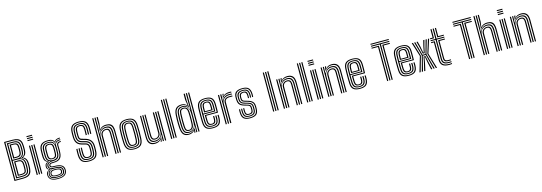

<svg xmlns="http://www.w3.org/2000/svg" viewBox="31 -2215 10752 3808"><g transform="rotate(-15 5407.0 -311.0)"><path d="M55.5 0V-800H229.5Q289 -800 330 -784.6Q371 -769.2 392.4 -731Q413.8 -692.8 414.2 -624.8Q414.8 -603.8 414.9 -587.2Q415 -570.8 414.6 -555.4Q414.2 -540 413 -522.2Q409.5 -479 392.6 -452.1Q375.8 -425.2 338.2 -409.5V-405.5Q376.5 -392.2 398 -357.6Q419.5 -323 420.8 -274.8Q421.2 -257.5 421.4 -244.1Q421.5 -230.8 421.5 -218.4Q421.5 -206 420.9 -192.5Q420.2 -179 419.2 -161.8Q414.2 -99.2 391.6 -64Q369 -28.8 329.5 -14.4Q290 0 233.5 0ZM78.2 -19.8H233.5Q308 -19.8 348.5 -50.2Q389 -80.8 396.2 -161.8Q398 -183.8 398.4 -201.6Q398.8 -219.5 398.6 -236.8Q398.5 -254 397.8 -273.8Q396.5 -327.2 373.8 -358.5Q351 -389.8 309.8 -404.5V-409.8Q350 -425.8 368.4 -452.4Q386.8 -479 390 -523.2Q391.5 -539.5 391.8 -555Q392 -570.5 391.9 -587.5Q391.8 -604.5 391.5 -624.5Q391 -685.2 372.2 -719.1Q353.5 -753 317.6 -766.6Q281.8 -780.2 229.5 -780.2H78.2ZM101.2 -39.8V-760.2H229.5Q274 -760.2 304.9 -748.4Q335.8 -736.5 351.9 -707Q368 -677.5 368.5 -624.5Q369 -604.8 369.1 -588.6Q369.2 -572.5 368.9 -556.9Q368.5 -541.2 367.2 -522.8Q364 -479.2 344.5 -451.4Q325 -423.5 283 -408V-405Q328.2 -389.8 350.8 -357.8Q373.2 -325.8 374.5 -273Q375.2 -254.8 375.4 -238.2Q375.5 -221.8 375.1 -203.6Q374.8 -185.5 373.2 -161.5Q368.5 -90.5 332.8 -65.1Q297 -39.8 233.5 -39.8ZM124 -414.8H225.2Q280.8 -414.8 310.5 -440.1Q340.2 -465.5 344.5 -523.5Q345.5 -539.8 345.9 -555.4Q346.2 -571 346.1 -588Q346 -605 345.8 -624.5Q345 -693.2 314.6 -716.9Q284.2 -740.5 229.5 -740.5H124ZM147 -434.5V-720.5H229.5Q274.2 -720.5 298.1 -700.6Q322 -680.8 322.8 -624.5Q323.2 -602 323.2 -585.1Q323.2 -568.2 322.9 -553.8Q322.5 -539.2 321.5 -523Q318.2 -477 294.4 -455.8Q270.5 -434.5 225.2 -434.5ZM170 -454.5H225.2Q259.8 -454.5 278 -471Q296.2 -487.5 298.5 -523Q300.2 -550 300.4 -572.9Q300.5 -595.8 299.8 -624.5Q299.2 -670.2 280.5 -685.5Q261.8 -700.8 229.5 -700.8H170ZM124 -59.8H233.5Q287.2 -59.8 317 -81.1Q346.8 -102.5 350.5 -162Q352 -185.2 352.2 -202.8Q352.5 -220.2 352.4 -236.6Q352.2 -253 351.8 -272Q350.2 -337.2 319.6 -366Q289 -394.8 232.2 -394.8H124ZM147 -79.5V-375H233Q277.2 -375 302.5 -350.8Q327.8 -326.5 329 -270.5Q329.5 -253.2 329.6 -237.4Q329.8 -221.5 329.4 -203.6Q329 -185.8 327.5 -161.8Q324.5 -113.8 300.6 -96.6Q276.8 -79.5 233.5 -79.5ZM170 -99.2H233.5Q267.8 -99.2 285.4 -112.9Q303 -126.5 304.8 -161.2Q306 -187.5 306.2 -204.9Q306.5 -222.2 306.5 -237Q306.5 -251.8 306 -269.8Q305 -313.5 286.8 -334.2Q268.5 -355 233.2 -355H170Z M512.5 -776.2V-796.5H627V-776.2ZM512.5 -695.5V-715.8H627V-695.5ZM512.5 -735.8V-756H627V-735.8ZM604.2 0V-600H627V0ZM512.5 0V-600H535.5V0ZM558.2 0V-600H581.2V0Z M899.2 185.2Q811.5 185.2 765.1 156Q718.8 126.8 713.8 68.5Q712.8 58.5 713.4 49.6Q714 40.8 715.5 32Q719.5 6.8 735.5 -10.8Q751.5 -28.2 778.2 -36.2V-41Q756 -47.5 743.9 -60.5Q731.8 -73.5 728.8 -97Q728 -102.8 728 -109.6Q728 -116.5 728.8 -123.2Q731 -147.8 742.5 -165Q754 -182.2 785.5 -191.8V-196.5Q761 -205.2 740.1 -231.8Q719.2 -258.2 716.5 -304.5Q715.5 -322.5 715 -340.5Q714.5 -358.5 714.5 -376.6Q714.5 -394.8 715 -413.6Q715.5 -432.5 716.2 -452.5Q720.8 -536.2 765 -572.5Q809.2 -608.8 899 -608.8Q956 -608.8 985.2 -593.2Q1014.5 -577.8 1025.8 -549.8H1030.5Q1042.8 -571 1063.9 -582Q1085 -593 1107.4 -596.9Q1129.8 -600.8 1145 -600V-581.5Q1095.2 -582.2 1067.1 -566.6Q1039 -551 1028 -523H1023Q1014 -555.8 986 -573.1Q958 -590.5 899 -590.5Q821.5 -590.5 782.2 -558.4Q743 -526.2 739.2 -452.2Q738 -424.8 737.5 -400.9Q737 -377 737.5 -353.9Q738 -330.8 739.2 -305.8Q742 -256 763 -230.4Q784 -204.8 815 -196V-191.2Q781 -182.2 765.8 -166.4Q750.5 -150.5 747.8 -123.2Q747 -116 747.1 -110Q747.2 -104 747.8 -96.8Q750 -74 761.5 -62.6Q773 -51.2 803.2 -41.8V-36.8Q770 -26.5 754.8 -10.2Q739.5 6 734.5 32Q732.5 41 731.4 48.9Q730.2 56.8 731.5 68.2Q737.2 120.2 777.1 144.6Q817 169 899.2 169Q984.8 169 1024.8 144.2Q1064.8 119.5 1072.5 66.2Q1073.8 57 1073.6 48Q1073.5 39 1072 29Q1064.8 -19.2 1025.6 -41Q986.5 -62.8 903.5 -64.8Q868 -65.8 848 -69.2Q828 -72.8 818.6 -79.5Q809.2 -86.2 805.2 -96.5Q803 -101.5 802.5 -110.4Q802 -119.2 803.2 -124.2Q809.8 -149.8 830.5 -158.1Q851.2 -166.5 899.2 -165.8Q976.8 -165 1014.1 -199Q1051.5 -233 1056.2 -305.8Q1057.8 -332 1058.1 -354.9Q1058.5 -377.8 1058.1 -402.2Q1057.8 -426.8 1056.8 -457Q1055.5 -492.5 1077.9 -512Q1100.2 -531.5 1145 -529.5V-511Q1108.8 -512 1092.5 -497.6Q1076.2 -483.2 1077.5 -455.8Q1078.5 -429.5 1078.9 -405.1Q1079.2 -380.8 1079 -356.2Q1078.8 -331.8 1077.2 -305Q1071.8 -221.2 1029.6 -184.4Q987.5 -147.5 899 -147.5Q872 -147.5 856.4 -145.4Q840.8 -143.2 833.5 -137.2Q826.2 -131.2 823.5 -119.8Q823.2 -118.2 823.1 -112.6Q823 -107 824.5 -103.8Q828 -95.5 835.1 -91.1Q842.2 -86.8 858.1 -85Q874 -83.2 903.5 -82.5Q995.5 -80.5 1041.2 -53Q1087 -25.5 1092.5 29.2Q1093.5 39.2 1093.5 48.9Q1093.5 58.5 1092.8 66.5Q1085.5 126.2 1038.6 155.8Q991.8 185.2 899.2 185.2ZM899.2 136.2Q949.5 136.2 978.2 127.1Q1007 118 1019.8 102.2Q1032.5 86.5 1034.2 67.2Q1035.5 56.5 1035.2 47.5Q1035 38.5 1033.2 28.8Q1029.8 8.5 1015.1 -4.8Q1000.5 -18 973 -25.1Q945.5 -32.2 903.2 -34.2Q839.2 -37.5 808.5 -21.6Q777.8 -5.8 768.5 32.5Q766.5 40.2 765.6 48.5Q764.8 56.8 766.5 69.2Q771.5 105.8 803.8 121Q836 136.2 899.2 136.2ZM899.2 120.8Q841 120.8 814.4 108.2Q787.8 95.8 783.8 68.5Q782 58.5 782.8 49.9Q783.5 41.2 786 32Q793 1.8 820.1 -9.9Q847.2 -21.5 904.8 -20Q940 -19.2 963.1 -13.8Q986.2 -8.2 998.8 2.1Q1011.2 12.5 1014.8 29Q1017.2 40 1017.2 48.8Q1017.2 57.5 1015.2 66.8Q1010 95.5 983 108.1Q956 120.8 899.2 120.8ZM899.2 103.8Q929 103.8 948.6 100.2Q968.2 96.8 979.1 88.6Q990 80.5 993.8 66.5Q996.5 57.8 996.8 48.2Q997 38.8 993 29Q990 19 980 12.4Q970 5.8 951.2 2.1Q932.5 -1.5 903.2 -2.5Q855.8 -4.2 833.4 4.8Q811 13.8 806 31.8Q801.5 41.2 801.2 51Q801 60.8 803.5 68.5Q808 87 830.2 95.4Q852.5 103.8 899.2 103.8ZM899.2 153.2Q821.2 153.2 787 133.1Q752.8 113 748 68.2Q746.8 57 747.5 48.8Q748.2 40.5 749.8 31.8Q754.8 2.5 773.8 -13.9Q792.8 -30.2 832.8 -37.8V-42.2Q801.2 -46.5 785.1 -59.2Q769 -72 764.2 -96.8Q763 -103.5 763 -109.6Q763 -115.8 763.8 -123.5Q766 -152.2 785.2 -168Q804.5 -183.8 843.8 -190.5V-195Q806.5 -204.2 785.6 -230.2Q764.8 -256.2 761.8 -307.8Q760.8 -330.5 760.4 -353.1Q760 -375.8 760.5 -399.9Q761 -424 762 -450.5Q765.2 -514 798 -543Q830.8 -572 899 -572Q954.2 -572 982.4 -552.6Q1010.5 -533.2 1019.5 -488.5H1024Q1033.5 -515.8 1047.9 -532.8Q1062.2 -549.8 1085.6 -557.6Q1109 -565.5 1145 -565.5V-547Q1089.8 -548.8 1061.1 -523.9Q1032.5 -499 1035 -455.2Q1036.2 -431.5 1036.4 -405Q1036.5 -378.5 1036.2 -353.4Q1036 -328.2 1034.8 -308.2Q1030.8 -242.5 997.5 -212.6Q964.2 -182.8 899 -183.5Q873 -183.8 848.5 -178.6Q824 -173.5 806.9 -161.4Q789.8 -149.2 785.5 -128Q784.2 -121 784.4 -111.9Q784.5 -102.8 785.8 -97.8Q792 -69 820.4 -60.8Q848.8 -52.5 903.2 -51.2Q952 -50.2 984.1 -41.8Q1016.2 -33.2 1033.5 -16Q1050.8 1.2 1055 29Q1056.5 38 1056.6 47.5Q1056.8 57 1055.5 66.8Q1049 114 1009.8 133.6Q970.5 153.2 899.2 153.2ZM899 -204Q952.5 -204 980.9 -228.5Q1009.2 -253 1012.5 -309Q1014 -331.5 1014.2 -354Q1014.5 -376.5 1014.2 -400.4Q1014 -424.2 1013 -450.2Q1010.5 -506.2 981.8 -530Q953 -553.8 899 -553.8Q842.8 -553.8 815.1 -528.8Q787.5 -503.8 784.8 -449.2Q783.2 -410.5 783.2 -377Q783.2 -343.5 784.8 -307.8Q787.5 -253.8 816.4 -228.9Q845.2 -204 899 -204ZM899 -222.2Q855.5 -222.2 832.6 -243Q809.8 -263.8 807.5 -309.8Q806 -344.5 806.1 -377.6Q806.2 -410.8 807.5 -447.8Q809.8 -494.8 832.8 -515.1Q855.8 -535.5 899 -535.5Q942 -535.5 965 -515.4Q988 -495.2 990 -449.8Q991.2 -424.2 991.5 -401.1Q991.8 -378 991.4 -355.6Q991 -333.2 989.8 -310.2Q987 -263.5 963.9 -242.9Q940.8 -222.2 899 -222.2ZM899 -240.5Q928.8 -240.5 946.6 -257Q964.5 -273.5 966.8 -312Q968 -333.2 968.4 -354.4Q968.8 -375.5 968.5 -398.8Q968.2 -422 967.2 -448.8Q965.8 -485.8 947.6 -501.4Q929.5 -517 899 -517Q868 -517 850 -501Q832 -485 830.2 -446.8Q829.2 -411.5 829 -378.8Q828.8 -346 830.2 -310.8Q832.2 -273.5 850 -257Q867.8 -240.5 899 -240.5Z M1588 8.5Q1494.2 8.5 1449.6 -29.9Q1405 -68.2 1401.5 -161Q1401 -181.2 1400.9 -205.4Q1400.8 -229.5 1401.5 -253Q1402.2 -276.5 1404.2 -294.5H1427Q1425.5 -280.2 1424.6 -259.2Q1423.8 -238.2 1423.6 -213.2Q1423.5 -188.2 1424.5 -162Q1427.5 -78.8 1466.5 -44.4Q1505.5 -10 1588 -10Q1672.5 -10 1710.4 -45.2Q1748.2 -80.5 1751.5 -162Q1752.2 -178.8 1752.5 -195.2Q1752.8 -211.8 1752.9 -228.8Q1753 -245.8 1752.2 -263.8Q1749.8 -329 1717 -367.4Q1684.2 -405.8 1626.2 -421.5L1548.5 -443Q1529.8 -448.2 1517.1 -458.9Q1504.5 -469.5 1497.9 -488.2Q1491.2 -507 1490.5 -535.8Q1489.8 -563 1489.9 -586.4Q1490 -609.8 1490.8 -637.8Q1492.5 -689.5 1515.1 -712.2Q1537.8 -735 1587.5 -735Q1633.2 -735 1655.5 -712.9Q1677.8 -690.8 1679.8 -636.8Q1680.5 -614.2 1680.1 -579.5Q1679.8 -544.8 1678.5 -511.2H1655.8Q1656.8 -545.8 1657.2 -579Q1657.8 -612.2 1657 -636.2Q1655.5 -681.5 1638.4 -699.1Q1621.2 -716.8 1587.5 -716.8Q1551.5 -716.8 1533.2 -699Q1515 -681.2 1513.5 -635.5Q1513 -611.2 1512.9 -586.5Q1512.8 -561.8 1513.2 -536.5Q1514 -513 1518.6 -498.8Q1523.2 -484.5 1532.1 -476.9Q1541 -469.2 1553.8 -465.8L1631.2 -443.8Q1698.5 -425 1735.5 -380.6Q1772.5 -336.2 1775 -264.8Q1775.8 -248.2 1775.8 -230.4Q1775.8 -212.5 1775.4 -194.8Q1775 -177 1774.5 -161Q1770.8 -70.5 1727.5 -31Q1684.2 8.5 1588 8.5ZM1588 -28.2Q1517 -28.2 1483.5 -58.9Q1450 -89.5 1447.2 -162.8Q1446.8 -185 1446.8 -208.6Q1446.8 -232.2 1447.4 -254.5Q1448 -276.8 1449.5 -294.5H1472.2Q1471 -276.8 1470.2 -255.4Q1469.5 -234 1469.5 -210.6Q1469.5 -187.2 1470.2 -163.5Q1472.5 -100.2 1500.2 -73.5Q1528 -46.8 1588 -46.8Q1649.5 -46.8 1676.4 -74.4Q1703.2 -102 1705.8 -163.8Q1706.5 -180.8 1706.8 -196.8Q1707 -212.8 1707 -228.8Q1707 -244.8 1706.2 -261.8Q1705.2 -294.2 1694.5 -317.2Q1683.8 -340.2 1664.1 -355.1Q1644.5 -370 1616.5 -377.2L1538 -398.2Q1511 -405.5 1490.4 -421Q1469.8 -436.5 1457.8 -464Q1445.8 -491.5 1444.8 -534.5Q1444.2 -553 1444.1 -570Q1444 -587 1444.2 -603.9Q1444.5 -620.8 1445 -638.8Q1447.5 -710.8 1481.1 -741.2Q1514.8 -771.8 1587.5 -771.8Q1658 -771.8 1690.5 -741.1Q1723 -710.5 1725.5 -638Q1726.2 -615.8 1725.9 -579.8Q1725.5 -543.8 1724.2 -511.2H1701.5Q1702.5 -545 1703 -580.1Q1703.5 -615.2 1702.8 -637.2Q1700.5 -701.2 1672.6 -727.2Q1644.8 -753.2 1587.5 -753.2Q1528 -753.2 1499.1 -727.5Q1470.2 -701.8 1468 -638.2Q1467 -611.2 1467 -586Q1467 -560.8 1467.5 -535Q1468.5 -500.2 1477.2 -477.1Q1486 -454 1502.6 -440.4Q1519.2 -426.8 1543.2 -420.2L1621.5 -399.2Q1669.2 -386.8 1698.1 -354.2Q1727 -321.8 1729.2 -262.8Q1730 -245.5 1730.1 -229.9Q1730.2 -214.2 1729.9 -198.1Q1729.5 -182 1728.5 -162.8Q1725.8 -91.5 1693.4 -59.9Q1661 -28.2 1588 -28.2ZM1588 -65Q1540 -65 1517.5 -87.8Q1495 -110.5 1493.2 -164.2Q1492.5 -186 1492.4 -208Q1492.2 -230 1493 -251.9Q1493.8 -273.8 1495 -294.5H1517.5Q1516.5 -273.8 1515.9 -253.1Q1515.2 -232.5 1515.2 -210.9Q1515.2 -189.2 1516 -164.8Q1517.5 -120.5 1534.6 -101.9Q1551.8 -83.2 1588 -83.2Q1624.8 -83.2 1641.5 -102.4Q1658.2 -121.5 1660 -165Q1660.8 -185.8 1661.1 -201.6Q1661.5 -217.5 1661.4 -231.4Q1661.2 -245.2 1660.5 -260.2Q1659.8 -281.5 1653.4 -296Q1647 -310.5 1635.5 -319.5Q1624 -328.5 1607 -333L1527.8 -354Q1487 -365 1458.8 -387.2Q1430.5 -409.5 1415.4 -445.5Q1400.2 -481.5 1398.8 -533Q1398.2 -560 1398.2 -585.8Q1398.2 -611.5 1399.2 -640Q1402.5 -730.8 1446.8 -769.6Q1491 -808.5 1587.5 -808.5Q1679 -808.5 1723.5 -770.8Q1768 -733 1771.5 -639.8Q1772.2 -617.8 1771.9 -581.1Q1771.5 -544.5 1770 -511.2H1747.2Q1748.5 -543.2 1748.9 -579.4Q1749.2 -615.5 1748.5 -638.8Q1745.5 -721 1707.5 -755.5Q1669.5 -790 1587.5 -790Q1503.2 -790 1464.1 -755.6Q1425 -721.2 1422 -639.2Q1421.2 -613.2 1421.2 -585.8Q1421.2 -558.2 1421.8 -533.8Q1423 -488.8 1435.8 -457Q1448.5 -425.2 1472.8 -405.6Q1497 -386 1533 -376.2L1611.8 -355Q1633.5 -349.2 1649.1 -337.8Q1664.8 -326.2 1673.6 -307.4Q1682.5 -288.5 1683.5 -261Q1684 -245.8 1684.1 -230.5Q1684.2 -215.2 1684 -199.2Q1683.8 -183.2 1682.8 -164.5Q1680.5 -111.2 1658.6 -88.1Q1636.8 -65 1588 -65Z M2220.8 0V-435.2Q2220.8 -484.8 2209.4 -519.2Q2198 -553.8 2169.8 -571.5Q2141.5 -589.2 2090.8 -589.2Q2044.2 -589.2 2008.8 -570.5Q1973.2 -551.8 1950.5 -516.5H1945.5L1955 -638.5V-800H1978V-662.5L1962.2 -553.5H1967Q1991 -582.5 2024.2 -595.8Q2057.5 -609 2097.8 -609Q2154.8 -609 2186.4 -589.4Q2218 -569.8 2230.8 -531.9Q2243.5 -494 2243.5 -439.5V0ZM1865.5 0V-800H1888.5V0ZM1957.2 0V-419Q1957.2 -450.8 1972.1 -475.2Q1987 -499.8 2012.6 -513.9Q2038.2 -528 2070.5 -528Q2119.2 -528 2135.9 -501.4Q2152.5 -474.8 2152.5 -427.2V0H2129.5V-426Q2129.5 -465 2116.8 -486.6Q2104 -508.2 2067.2 -508.2Q2044 -508.2 2024.4 -497.8Q2004.8 -487.2 1993.1 -467.8Q1981.5 -448.2 1981.2 -421.2L1980 0ZM1911.2 0V-800H1934V-614L1929.8 -468.5H1935Q1954.8 -516.8 1993.6 -543.2Q2032.5 -569.8 2084 -569.2Q2151.2 -568.8 2174.6 -533.5Q2198 -498.2 2198 -434V0H2175V-431.2Q2175 -488.2 2154.4 -519Q2133.8 -549.8 2076.2 -549.8Q2033.8 -549.8 2001.9 -530.9Q1970 -512 1952.2 -481.9Q1934.5 -451.8 1934.5 -417.2V0Z M2519.5 8.8Q2423.5 8.8 2382 -32Q2340.5 -72.8 2335.8 -162Q2333.5 -208.8 2332.5 -253.2Q2331.5 -297.8 2332.4 -343.2Q2333.2 -388.8 2335.8 -438.5Q2340.8 -530.8 2384.2 -569.8Q2427.8 -608.8 2519.5 -608.8Q2613 -608.8 2655.4 -569.1Q2697.8 -529.5 2702.5 -438.2Q2706 -368 2706.2 -300.5Q2706.5 -233 2702.5 -162Q2697.2 -69.5 2654.1 -30.4Q2611 8.8 2519.5 8.8ZM2519.5 -9.5Q2601.2 -9.5 2638.1 -45.6Q2675 -81.8 2679.5 -163.2Q2683.5 -232.8 2683.4 -297.9Q2683.2 -363 2679.5 -437Q2675.5 -518 2638.9 -554.2Q2602.2 -590.5 2519.5 -590.5Q2437.8 -590.5 2400.5 -554.9Q2363.2 -519.2 2358.5 -437Q2355.8 -383.8 2355.1 -338.6Q2354.5 -293.5 2355.5 -251.1Q2356.5 -208.8 2358.5 -163.2Q2362.8 -82.2 2399.5 -45.9Q2436.2 -9.5 2519.5 -9.5ZM2519.5 -28Q2447.2 -28 2416.2 -60.8Q2385.2 -93.5 2381.2 -165Q2379 -212 2378.1 -255.4Q2377.2 -298.8 2378.1 -342.8Q2379 -386.8 2381.5 -435.8Q2385.5 -509.5 2417.9 -540.8Q2450.2 -572 2519.5 -572Q2589.8 -572 2621.4 -540.1Q2653 -508.2 2656.8 -436.2Q2659.2 -386.2 2660 -342.2Q2660.8 -298.2 2660 -255.2Q2659.2 -212.2 2656.8 -164.5Q2652.8 -92.8 2621.4 -60.4Q2590 -28 2519.5 -28ZM2519.5 -46.2Q2577.5 -46.2 2603.9 -74.1Q2630.2 -102 2634 -166.8Q2637.5 -232 2637.6 -295.1Q2637.8 -358.2 2634 -434Q2630.8 -499.2 2603.6 -526.5Q2576.5 -553.8 2519.5 -553.8Q2459.5 -553.8 2433.6 -525Q2407.8 -496.2 2404.2 -433.8Q2402 -389.2 2401.1 -346.5Q2400.2 -303.8 2401 -259.5Q2401.8 -215.2 2404.2 -165.8Q2407.8 -102 2434.4 -74.1Q2461 -46.2 2519.5 -46.2ZM2519.5 -64.5Q2473 -64.5 2451.5 -88.2Q2430 -112 2427.2 -166.5Q2425 -214 2424 -257Q2423 -300 2423.9 -343.1Q2424.8 -386.2 2427.2 -433Q2430.2 -488.8 2452.1 -512.1Q2474 -535.5 2519.5 -535.5Q2565.8 -535.5 2587 -511.8Q2608.2 -488 2611 -433.2Q2614.8 -356.8 2614.6 -294.1Q2614.5 -231.5 2611 -167.5Q2608 -112.5 2586.8 -88.5Q2565.5 -64.5 2519.5 -64.5ZM2519.5 -83Q2554 -83 2569.9 -103Q2585.8 -123 2588.2 -168.5Q2591.2 -231.5 2591.6 -292.5Q2592 -353.5 2588.2 -432.2Q2586 -476.8 2570.2 -496.9Q2554.5 -517 2519.5 -517Q2483.5 -517 2468 -496.4Q2452.5 -475.8 2450 -432Q2447.8 -383.8 2446.9 -341.8Q2446 -299.8 2446.9 -257.8Q2447.8 -215.8 2450 -167.5Q2452.5 -123.5 2468.4 -103.2Q2484.2 -83 2519.5 -83Z M2938.8 9Q2897 9 2870.1 -2.9Q2843.2 -14.8 2827.5 -34.2Q2811.8 -53.8 2804.5 -76.5Q2797.2 -99.2 2795.1 -121.5Q2793 -143.8 2793 -160.5V-600H2815.8V-164.8Q2815.8 -144.5 2819.1 -118.2Q2822.5 -92 2834.6 -67.4Q2846.8 -42.8 2873.1 -26.8Q2899.5 -10.8 2945.8 -10.8Q2993.8 -10.8 3028.8 -30Q3063.8 -49.2 3085.8 -83.5H3091.2L3082.2 -21.5V0H3059.2V-6.8L3071.5 -46.5H3067Q3043.2 -17.5 3011.2 -4.2Q2979.2 9 2938.8 9ZM3148 0V-600H3171V0ZM2965.8 -72Q2936.5 -72 2919.9 -82.5Q2903.2 -93 2895.6 -109.1Q2888 -125.2 2886.1 -142.4Q2884.2 -159.5 2884.2 -172.8V-600H2907V-174Q2907 -156.8 2910.5 -137.6Q2914 -118.5 2927.2 -105.1Q2940.5 -91.8 2969.2 -91.8Q2992.5 -91.8 3012.1 -102.2Q3031.8 -112.8 3043.6 -132.4Q3055.5 -152 3055.5 -178.8V-600H3079.5V-181Q3079.5 -149.5 3064.5 -124.9Q3049.5 -100.2 3023.9 -86.1Q2998.2 -72 2965.8 -72ZM2952.2 -30.8Q2895 -31 2866.9 -64.2Q2838.8 -97.5 2838.8 -166V-600H2861.5V-168.8Q2861.5 -109.5 2885.1 -79.9Q2908.8 -50.2 2960.2 -50.2Q3002.8 -50.2 3034.6 -69.1Q3066.5 -88 3084.1 -118.2Q3101.8 -148.5 3101.8 -182.8V-600H3125.2V0H3103V-58L3106.5 -131.5H3101.2Q3081 -81.5 3041.6 -55.9Q3002.2 -30.2 2952.2 -30.8Z M3365.2 0V-800H3388V0ZM3273.5 0V-800H3296.5V0ZM3319.2 0V-800H3342.2V0Z M3856.2 0H3833.2V-800H3856.2ZM3810.5 0H3789.5L3793.2 -141.8H3788.2Q3776.5 -90.5 3737.2 -59Q3698 -27.5 3645 -27.5Q3589.5 -27.5 3562.1 -59.6Q3534.8 -91.8 3529 -167.8Q3526.2 -210.2 3525.2 -253.2Q3524.2 -296.2 3525.2 -341.5Q3526.2 -386.8 3529.2 -435.8Q3534.2 -509.5 3565.4 -540.5Q3596.5 -571.5 3660 -571.5Q3706.5 -571.5 3738.6 -542.9Q3770.8 -514.2 3785.2 -466.2H3790.8L3787.5 -614.8V-800H3810.5ZM3656 -45.8Q3692 -45.8 3720 -62.8Q3748 -79.8 3765 -109.6Q3782 -139.5 3784 -178Q3786.2 -220.5 3787.2 -264.4Q3788.2 -308.2 3787.8 -349.4Q3787.2 -390.5 3784.8 -424.5Q3781.8 -462.8 3766.8 -491.6Q3751.8 -520.5 3726 -536.8Q3700.2 -553 3664.8 -553Q3609.2 -553 3582.4 -526.2Q3555.5 -499.5 3552 -434.8Q3549.5 -382.2 3548.9 -338.8Q3548.2 -295.2 3549.1 -254.1Q3550 -213 3552 -167.5Q3555.2 -102.2 3579.4 -74Q3603.5 -45.8 3656 -45.8ZM3662 -64.8Q3617.8 -64.8 3597.5 -88.8Q3577.2 -112.8 3574.8 -168Q3572.8 -213.5 3572.1 -255.1Q3571.5 -296.8 3572.2 -340.2Q3573 -383.8 3574.8 -434.5Q3577 -486.2 3597.6 -511Q3618.2 -535.8 3667.5 -535.8Q3714 -535.8 3736.9 -506.9Q3759.8 -478 3762.5 -425Q3764.2 -391.5 3764.9 -350.4Q3765.5 -309.2 3764.9 -265Q3764.2 -220.8 3762.2 -178Q3759.8 -127.2 3734.8 -96Q3709.8 -64.8 3662 -64.8ZM3662.2 -83Q3698.2 -83 3717.6 -109.4Q3737 -135.8 3739.5 -178.2Q3741.2 -211.8 3742 -254.1Q3742.8 -296.5 3742.2 -341Q3741.8 -385.5 3739.5 -424.8Q3737 -471.8 3719.2 -494.4Q3701.5 -517 3667.8 -517Q3633.2 -517 3616.6 -498.4Q3600 -479.8 3597.8 -435.2Q3594.2 -359.8 3594.4 -297.8Q3594.5 -235.8 3597.8 -167.8Q3600 -121.2 3615.4 -102.1Q3630.8 -83 3662.2 -83ZM3634.2 8.8Q3559.8 8.8 3525.2 -32.9Q3490.8 -74.5 3483.5 -167.5Q3480.5 -212.5 3479.5 -254.9Q3478.5 -297.2 3479.5 -341.2Q3480.5 -385.2 3483.5 -435.2Q3490.2 -528.5 3530.1 -568.6Q3570 -608.8 3647.8 -608.8Q3685 -608.8 3712.8 -593.9Q3740.5 -579 3755.5 -557.5H3761L3741.8 -676V-800H3766V-655.5L3778.2 -520.5L3770.8 -520.8Q3750.8 -556 3719.9 -573.1Q3689 -590.2 3654.5 -590.2Q3586 -590.2 3549.1 -555.9Q3512.2 -521.5 3506.5 -435.2Q3503.5 -385 3502.5 -340.1Q3501.5 -295.2 3502.6 -252.8Q3503.8 -210.2 3506.5 -167Q3513 -81.5 3544.4 -45.5Q3575.8 -9.5 3639.5 -9.5Q3679.5 -9.5 3715.8 -30Q3752 -50.5 3772.2 -85.5H3777.5L3772.5 0H3750.5V-7.8L3758 -43.5H3753.2Q3734 -19.2 3702 -5.2Q3670 8.8 3634.2 8.8Z M4131.5 8.8Q4040.2 8.8 3997.5 -26.5Q3954.8 -61.8 3950.2 -145Q3948.5 -178.8 3947.9 -220.4Q3947.2 -262 3947.2 -305.1Q3947.2 -348.2 3948.1 -387Q3949 -425.8 3950.2 -453.5Q3955.2 -537.8 3997.8 -573.2Q4040.2 -608.8 4130 -608.8Q4219.2 -608.8 4260.8 -574.1Q4302.2 -539.5 4306 -457.2Q4306.5 -449.8 4306.8 -427.9Q4307 -406 4307.1 -377.1Q4307.2 -348.2 4306.8 -318.6Q4306.2 -289 4305 -265.8H4062Q4062.2 -243.5 4062.5 -224Q4062.8 -204.5 4063.2 -186.8Q4063.8 -169 4064.5 -152.2Q4066.2 -115 4081.9 -99Q4097.5 -83 4131.5 -83Q4160.8 -83 4175.2 -98.2Q4189.8 -113.5 4191.8 -150.5Q4192.5 -165.5 4192.5 -184.9Q4192.5 -204.2 4191.2 -221.5H4214.2Q4215.5 -203.2 4215.4 -183.2Q4215.2 -163.2 4214.5 -149.5Q4212.2 -104 4192.9 -84.2Q4173.5 -64.5 4131.5 -64.5Q4085.8 -64.5 4064.9 -84.6Q4044 -104.8 4041.5 -151Q4040.8 -171.2 4040.1 -193.4Q4039.5 -215.5 4039.2 -238.5Q4039 -261.5 4038.8 -284.2H4282.8Q4283.8 -308.8 4284 -335.6Q4284.2 -362.5 4284.1 -387.2Q4284 -412 4283.8 -430.5Q4283.5 -449 4283.2 -456.2Q4279.8 -528.2 4244.2 -559.4Q4208.8 -590.5 4130 -590.5Q4052 -590.5 4014.6 -558.8Q3977.2 -527 3973 -451.8Q3971.8 -427 3971 -389.1Q3970.2 -351.2 3970.2 -307.9Q3970.2 -264.5 3970.9 -222.5Q3971.5 -180.5 3973 -147.2Q3976.8 -74.2 4013.1 -41.9Q4049.5 -9.5 4131.5 -9.5Q4208.8 -9.5 4244.2 -41.2Q4279.8 -73 4283.2 -146.2Q4283.8 -156.8 4283.9 -169.9Q4284 -183 4283.8 -196.6Q4283.5 -210.2 4282.5 -221.5H4305.5Q4307 -204.5 4306.9 -183.2Q4306.8 -162 4306 -145.5Q4302.2 -62.8 4261.6 -27Q4221 8.8 4131.5 8.8ZM4131.5 -28Q4062 -28 4030.6 -56.1Q3999.2 -84.2 3996 -148Q3994.5 -178.8 3993.9 -219.5Q3993.2 -260.2 3993.2 -303.4Q3993.2 -346.5 3993.9 -385Q3994.5 -423.5 3995.8 -449.8Q3999.5 -518.2 4032.4 -545.1Q4065.2 -572 4130 -572Q4196.2 -572 4226.8 -545.2Q4257.2 -518.5 4260.2 -455.8Q4260.8 -447 4261.1 -422.5Q4261.5 -398 4261.4 -366.1Q4261.2 -334.2 4260.2 -302.8H4016Q4016 -260.2 4016.6 -220.1Q4017.2 -180 4018.8 -150.2Q4021.8 -93.8 4048.1 -70Q4074.5 -46.2 4131.5 -46.2Q4182.8 -46.2 4208.6 -68.6Q4234.5 -91 4237.5 -147.5Q4238.2 -163 4238.2 -183.1Q4238.2 -203.2 4237 -221.5H4259.8Q4261 -203.5 4261 -183.5Q4261 -163.5 4260.2 -147Q4257.2 -83.2 4227.2 -55.6Q4197.2 -28 4131.5 -28ZM4016 -321.2H4238Q4238.5 -349 4238.5 -376Q4238.5 -403 4238.2 -424.2Q4238 -445.5 4237.5 -454.8Q4235 -507.5 4210 -530.6Q4185 -553.8 4130 -553.8Q4075 -553.8 4048.5 -529.9Q4022 -506 4018.8 -448.5Q4017.5 -424.8 4016.9 -390.6Q4016.2 -356.5 4016 -321.2ZM4039.2 -339.8Q4039.5 -353.8 4039.8 -373.6Q4040 -393.5 4040.5 -413.4Q4041 -433.2 4041.5 -447.2Q4044.2 -495.5 4065.4 -515.5Q4086.5 -535.5 4130 -535.5Q4173 -535.5 4192.8 -516.5Q4212.5 -497.5 4214.5 -454.2Q4215 -445.2 4215.2 -426.9Q4215.5 -408.5 4215.5 -385.6Q4215.5 -362.8 4215 -339.8ZM4062.2 -358.2H4192.2Q4192.5 -378.5 4192.5 -398Q4192.5 -417.5 4192.2 -432.2Q4192 -447 4191.8 -452.2Q4190.2 -486.2 4176.2 -501.6Q4162.2 -517 4130 -517Q4096.8 -517 4081.6 -500.1Q4066.5 -483.2 4064.5 -446.2Q4064 -432 4063.5 -417.8Q4063 -403.5 4062.8 -388.9Q4062.5 -374.2 4062.2 -358.2Z M4439 0V-600H4461.8L4462 -542L4457.2 -468.5H4462.8Q4482.2 -516.5 4521.4 -539.8Q4560.5 -563 4611.2 -563Q4624.5 -563 4641.8 -562.4Q4659 -561.8 4665.5 -561V-541.2Q4657 -542 4638.6 -542.5Q4620.2 -543 4606.5 -543Q4562 -543 4529.8 -525Q4497.5 -507 4480 -478.2Q4462.5 -449.5 4462.5 -417.2V0ZM4393.2 0V-600H4416.2V0ZM4485 0V-419Q4485 -467.2 4518 -494.1Q4551 -521 4596.8 -521Q4613.2 -521 4632.2 -521Q4651.2 -521 4665.5 -520.8V-500.8Q4651.5 -501.2 4631.9 -501.2Q4612.2 -501.2 4596.8 -501.2Q4560.8 -501.2 4534.9 -482Q4509 -462.8 4509 -421.2V0ZM4473.2 -516.5 4484.8 -578.5V-600H4507.5L4507.8 -593.2L4493 -553.5H4497.2Q4516.5 -578 4552.1 -590.4Q4587.8 -602.8 4622 -602.8Q4630.5 -602.8 4643.4 -602.2Q4656.2 -601.8 4665.5 -600.8V-581Q4658 -581.8 4645.8 -582.4Q4633.5 -583 4623 -583Q4576.2 -583 4538.6 -567.2Q4501 -551.5 4478.2 -516.5Z M4889.5 8.8Q4805.8 8.8 4765.9 -26.2Q4726 -61.2 4722.5 -145.5Q4721.8 -164.8 4721.9 -183.5Q4722 -202.2 4723.2 -218H4744.8Q4743.8 -204.2 4743.6 -184Q4743.5 -163.8 4744 -146.2Q4747.2 -71.8 4781.8 -40.6Q4816.2 -9.5 4889.5 -9.5Q4972 -9.5 5007.8 -40.6Q5043.5 -71.8 5044.5 -142.5Q5044.8 -152.5 5044.9 -159.4Q5045 -166.2 5044.9 -173Q5044.8 -179.8 5044.8 -189Q5044.8 -249.5 5015.4 -277.2Q4986 -305 4931.8 -320.2L4879 -335Q4857.2 -341.2 4841.6 -349Q4826 -356.8 4817.2 -371Q4808.5 -385.2 4807.2 -410.5Q4806.8 -421.8 4806.4 -431.2Q4806 -440.8 4806.2 -452Q4807.5 -495 4828.2 -515.2Q4849 -535.5 4894.5 -535.5Q4934.2 -535.5 4954.2 -515.8Q4974.2 -496 4975.8 -450.8Q4976.2 -440.5 4976.1 -424.2Q4976 -408 4975.2 -386.5H4954Q4954.8 -405 4954.8 -424.1Q4954.8 -443.2 4954.5 -449.8Q4952.5 -485.2 4937 -501.1Q4921.5 -517 4894.5 -517Q4862.5 -517 4845.6 -501.9Q4828.8 -486.8 4828 -452Q4827.5 -440 4827.8 -431.1Q4828 -422.2 4829 -410.5Q4830.5 -391.2 4836.9 -380.6Q4843.2 -370 4855.2 -364.4Q4867.2 -358.8 4885 -353.5L4936.8 -338.8Q4979.2 -326.8 5008.1 -309Q5037 -291.2 5051.8 -262.8Q5066.5 -234.2 5066.5 -189Q5066.5 -179.2 5066.5 -172.5Q5066.5 -165.8 5066.5 -158.9Q5066.5 -152 5066.2 -142.5Q5065 -62.8 5024.8 -27Q4984.5 8.8 4889.5 8.8ZM4889.5 -28Q4827.2 -28 4797.8 -55Q4768.2 -82 4765.8 -147.2Q4765 -163.5 4765 -183.8Q4765 -204 4766 -218H4787.2Q4786.5 -204.2 4786.6 -184Q4786.8 -163.8 4787.2 -148.2Q4789.5 -92.5 4813.9 -69.4Q4838.2 -46.2 4889.5 -46.2Q4948.2 -46.2 4974.4 -68.5Q5000.5 -90.8 5001.2 -143Q5001.5 -155.5 5001.5 -165.9Q5001.5 -176.2 5001.5 -189Q5001.5 -233.8 4980.6 -253.2Q4959.8 -272.8 4921.5 -283.2L4867.5 -298Q4835 -307 4812.8 -319Q4790.5 -331 4778.4 -352.2Q4766.2 -373.5 4764 -409.8Q4763.2 -421.8 4763.1 -432.2Q4763 -442.8 4763 -452.2Q4761.2 -515.2 4792.9 -543.6Q4824.5 -572 4894.5 -572Q4957.5 -572 4986.5 -544Q5015.5 -516 5018.8 -454.5Q5019.2 -444 5019.2 -424.1Q5019.2 -404.2 5017.8 -386.5H4996.5Q4997 -404.2 4997.4 -424.1Q4997.8 -444 4997.2 -451.5Q4995.2 -506.8 4970 -530.2Q4944.8 -553.8 4894.5 -553.8Q4837.5 -553.8 4811.4 -529.9Q4785.2 -506 4784.5 -452.8Q4784.2 -440.5 4784.6 -430.8Q4785 -421 4785.5 -410.5Q4787 -379.5 4797.2 -361.8Q4807.5 -344 4826.5 -334.1Q4845.5 -324.2 4873.2 -316.5L4926.5 -301.8Q4976.2 -287.8 4999.6 -263.5Q5023 -239.2 5023 -189Q5023 -178.2 5023.1 -167.4Q5023.2 -156.5 5022.8 -142.8Q5021.8 -81.5 4991.1 -54.8Q4960.5 -28 4889.5 -28ZM4889.5 -64.5Q4849.8 -64.5 4830.1 -83.4Q4810.5 -102.2 4808.8 -149Q4808.2 -163.8 4808 -183.4Q4807.8 -203 4808.8 -218H4830Q4829.2 -203.2 4829.4 -186.8Q4829.5 -170.2 4830.2 -149.8Q4831.5 -113.2 4845.6 -98.1Q4859.8 -83 4889.5 -83Q4925 -83 4941 -96.9Q4957 -110.8 4957.8 -143.2Q4958.2 -157.2 4958.2 -166.8Q4958.2 -176.2 4958 -189Q4957.8 -215.5 4946.6 -227.5Q4935.5 -239.5 4911 -246.2L4855.8 -261.8Q4812.2 -274 4783 -290.5Q4753.8 -307 4738.4 -335.1Q4723 -363.2 4720.5 -410.2Q4720 -423.5 4719.9 -433.1Q4719.8 -442.8 4719.5 -453.2Q4717.2 -537.8 4760.2 -573.2Q4803.2 -608.8 4894.5 -608.8Q4979.2 -608.8 5017.9 -573.4Q5056.5 -538 5061.5 -456.8Q5062.2 -444.5 5062 -424.8Q5061.8 -405 5060.2 -386.5H5039Q5040.5 -404.8 5040.6 -424.6Q5040.8 -444.5 5040 -455.5Q5036.2 -527.2 5002.2 -558.9Q4968.2 -590.5 4894.5 -590.5Q4813.2 -590.5 4776.2 -558.1Q4739.2 -525.8 4741.2 -452.5Q4741.5 -442.5 4741.4 -432.8Q4741.2 -423 4742.2 -410.2Q4745.5 -367.8 4759.6 -343.1Q4773.8 -318.5 4799.2 -304.6Q4824.8 -290.8 4861.5 -280.2L4916.2 -264.8Q4949.5 -255.5 4964.6 -239.4Q4979.8 -223.2 4979.8 -189Q4979.8 -179.8 4979.8 -173Q4979.8 -166.2 4979.8 -159.5Q4979.8 -152.8 4979.5 -142.8Q4978.8 -101.8 4958.1 -83.1Q4937.5 -64.5 4889.5 -64.5Z M5458.8 0V-800H5481.8V0ZM5367.2 0V-800H5390V0ZM5413 0V-800H5435.8V0Z M5943.5 0V-435.2Q5943.5 -455.8 5940.2 -481.9Q5937 -508 5924.8 -532.6Q5912.5 -557.2 5886.1 -573.2Q5859.8 -589.2 5813.5 -589.2Q5767 -589.2 5731.5 -570.4Q5696 -551.5 5673.2 -516.5H5668L5677.8 -600H5700.5L5700.8 -590.5L5687.2 -553.5H5692.2Q5716.5 -582.5 5748.4 -595.8Q5780.2 -609 5820.5 -609Q5862 -609 5888.9 -597.1Q5915.8 -585.2 5931.5 -565.8Q5947.2 -546.2 5954.6 -523.5Q5962 -500.8 5964.1 -478.6Q5966.2 -456.5 5966.2 -439.5V0ZM5588.2 0V-600H5611.2V0ZM5680 0V-419Q5680 -450.8 5694.9 -475.2Q5709.8 -499.8 5735.4 -513.9Q5761 -528 5793.2 -528Q5822 -528 5838.6 -517.8Q5855.2 -507.5 5863 -491.9Q5870.8 -476.2 5873 -458.9Q5875.2 -441.5 5875.2 -427.2V0H5852.2V-426Q5852.2 -443.8 5848.8 -462.8Q5845.2 -481.8 5832.1 -495Q5819 -508.2 5790 -508.2Q5766.8 -508.2 5747.1 -497.8Q5727.5 -487.2 5715.9 -467.8Q5704.2 -448.2 5704 -421.2L5702.8 0ZM5634 0V-600H5656.8L5652.5 -468.5H5657.8Q5677.5 -516.8 5716.4 -543.2Q5755.2 -569.8 5806.8 -569.2Q5865.8 -569 5893.2 -534.9Q5920.8 -500.8 5920.8 -434V0H5897.8V-431.2Q5897.8 -490.5 5874.2 -520.1Q5850.8 -549.8 5799 -549.8Q5756.5 -549.8 5724.6 -530.9Q5692.8 -512 5675 -481.9Q5657.2 -451.8 5657.2 -417.2V0Z M6158 0V-800H6180.8V0ZM6066.2 0V-800H6089.2V0ZM6112 0V-800H6135V0Z M6283.2 -776.2V-796.5H6397.8V-776.2ZM6283.2 -695.5V-715.8H6397.8V-695.5ZM6283.2 -735.8V-756H6397.8V-735.8ZM6375 0V-600H6397.8V0ZM6283.2 0V-600H6306.2V0ZM6329 0V-600H6352V0Z M6855.5 0V-435.2Q6855.5 -455.8 6852.2 -481.9Q6849 -508 6836.8 -532.6Q6824.5 -557.2 6798.1 -573.2Q6771.8 -589.2 6725.5 -589.2Q6679 -589.2 6643.5 -570.4Q6608 -551.5 6585.2 -516.5H6580L6589.8 -600H6612.5L6612.8 -590.5L6599.2 -553.5H6604.2Q6628.5 -582.5 6660.4 -595.8Q6692.2 -609 6732.5 -609Q6774 -609 6800.9 -597.1Q6827.8 -585.2 6843.5 -565.8Q6859.2 -546.2 6866.6 -523.5Q6874 -500.8 6876.1 -478.6Q6878.2 -456.5 6878.2 -439.5V0ZM6500.2 0V-600H6523.2V0ZM6592 0V-419Q6592 -450.8 6606.9 -475.2Q6621.8 -499.8 6647.4 -513.9Q6673 -528 6705.2 -528Q6734 -528 6750.6 -517.8Q6767.2 -507.5 6775 -491.9Q6782.8 -476.2 6785 -458.9Q6787.2 -441.5 6787.2 -427.2V0H6764.2V-426Q6764.2 -443.8 6760.8 -462.8Q6757.2 -481.8 6744.1 -495Q6731 -508.2 6702 -508.2Q6678.8 -508.2 6659.1 -497.8Q6639.5 -487.2 6627.9 -467.8Q6616.2 -448.2 6616 -421.2L6614.8 0ZM6546 0V-600H6568.8L6564.5 -468.5H6569.8Q6589.5 -516.8 6628.4 -543.2Q6667.2 -569.8 6718.8 -569.2Q6777.8 -569 6805.2 -534.9Q6832.8 -500.8 6832.8 -434V0H6809.8V-431.2Q6809.8 -490.5 6786.2 -520.1Q6762.8 -549.8 6711 -549.8Q6668.5 -549.8 6636.6 -530.9Q6604.8 -512 6587 -481.9Q6569.2 -451.8 6569.2 -417.2V0Z M7151 8.8Q7059.8 8.8 7017 -26.5Q6974.2 -61.8 6969.8 -145Q6968 -178.8 6967.4 -220.4Q6966.8 -262 6966.8 -305.1Q6966.8 -348.2 6967.6 -387Q6968.5 -425.8 6969.8 -453.5Q6974.8 -537.8 7017.2 -573.2Q7059.8 -608.8 7149.5 -608.8Q7238.8 -608.8 7280.2 -574.1Q7321.8 -539.5 7325.5 -457.2Q7326 -449.8 7326.2 -427.9Q7326.5 -406 7326.6 -377.1Q7326.8 -348.2 7326.2 -318.6Q7325.8 -289 7324.5 -265.8H7081.5Q7081.8 -243.5 7082 -224Q7082.2 -204.5 7082.8 -186.8Q7083.2 -169 7084 -152.2Q7085.8 -115 7101.4 -99Q7117 -83 7151 -83Q7180.2 -83 7194.8 -98.2Q7209.2 -113.5 7211.2 -150.5Q7212 -165.5 7212 -184.9Q7212 -204.2 7210.8 -221.5H7233.8Q7235 -203.2 7234.9 -183.2Q7234.8 -163.2 7234 -149.5Q7231.8 -104 7212.4 -84.2Q7193 -64.5 7151 -64.5Q7105.2 -64.5 7084.4 -84.6Q7063.5 -104.8 7061 -151Q7060.2 -171.2 7059.6 -193.4Q7059 -215.5 7058.8 -238.5Q7058.5 -261.5 7058.2 -284.2H7302.2Q7303.2 -308.8 7303.5 -335.6Q7303.8 -362.5 7303.6 -387.2Q7303.5 -412 7303.2 -430.5Q7303 -449 7302.8 -456.2Q7299.2 -528.2 7263.8 -559.4Q7228.2 -590.5 7149.5 -590.5Q7071.5 -590.5 7034.1 -558.8Q6996.8 -527 6992.5 -451.8Q6991.2 -427 6990.5 -389.1Q6989.8 -351.2 6989.8 -307.9Q6989.8 -264.5 6990.4 -222.5Q6991 -180.5 6992.5 -147.2Q6996.2 -74.2 7032.6 -41.9Q7069 -9.5 7151 -9.5Q7228.2 -9.5 7263.8 -41.2Q7299.2 -73 7302.8 -146.2Q7303.2 -156.8 7303.4 -169.9Q7303.5 -183 7303.2 -196.6Q7303 -210.2 7302 -221.5H7325Q7326.5 -204.5 7326.4 -183.2Q7326.2 -162 7325.5 -145.5Q7321.8 -62.8 7281.1 -27Q7240.5 8.8 7151 8.8ZM7151 -28Q7081.5 -28 7050.1 -56.1Q7018.8 -84.2 7015.5 -148Q7014 -178.8 7013.4 -219.5Q7012.8 -260.2 7012.8 -303.4Q7012.8 -346.5 7013.4 -385Q7014 -423.5 7015.2 -449.8Q7019 -518.2 7051.9 -545.1Q7084.8 -572 7149.5 -572Q7215.8 -572 7246.2 -545.2Q7276.8 -518.5 7279.8 -455.8Q7280.2 -447 7280.6 -422.5Q7281 -398 7280.9 -366.1Q7280.8 -334.2 7279.8 -302.8H7035.5Q7035.5 -260.2 7036.1 -220.1Q7036.8 -180 7038.2 -150.2Q7041.2 -93.8 7067.6 -70Q7094 -46.2 7151 -46.2Q7202.2 -46.2 7228.1 -68.6Q7254 -91 7257 -147.5Q7257.8 -163 7257.8 -183.1Q7257.8 -203.2 7256.5 -221.5H7279.2Q7280.5 -203.5 7280.5 -183.5Q7280.5 -163.5 7279.8 -147Q7276.8 -83.2 7246.8 -55.6Q7216.8 -28 7151 -28ZM7035.5 -321.2H7257.5Q7258 -349 7258 -376Q7258 -403 7257.8 -424.2Q7257.5 -445.5 7257 -454.8Q7254.5 -507.5 7229.5 -530.6Q7204.5 -553.8 7149.5 -553.8Q7094.5 -553.8 7068 -529.9Q7041.5 -506 7038.2 -448.5Q7037 -424.8 7036.4 -390.6Q7035.8 -356.5 7035.5 -321.2ZM7058.8 -339.8Q7059 -353.8 7059.2 -373.6Q7059.5 -393.5 7060 -413.4Q7060.5 -433.2 7061 -447.2Q7063.8 -495.5 7084.9 -515.5Q7106 -535.5 7149.5 -535.5Q7192.5 -535.5 7212.2 -516.5Q7232 -497.5 7234 -454.2Q7234.5 -445.2 7234.8 -426.9Q7235 -408.5 7235 -385.6Q7235 -362.8 7234.5 -339.8ZM7081.8 -358.2H7211.8Q7212 -378.5 7212 -398Q7212 -417.5 7211.8 -432.2Q7211.5 -447 7211.2 -452.2Q7209.8 -486.2 7195.8 -501.6Q7181.8 -517 7149.5 -517Q7116.2 -517 7101.1 -500.1Q7086 -483.2 7084 -446.2Q7083.5 -432 7083 -417.8Q7082.5 -403.5 7082.2 -388.9Q7082 -374.2 7081.8 -358.2Z M7753.8 0V-740.5H7577.5V-760.2H7952V-740.5H7776.5V0ZM7707.8 0V-700.8H7577.5V-720.5H7730.8V0ZM7799.5 0V-720.5H7952V-700.8H7822.5V0ZM7577.5 -780.2V-800H7952V-780.2Z M8154.2 8.8Q8063 8.8 8020.2 -26.5Q7977.5 -61.8 7973 -145Q7971.2 -178.8 7970.6 -220.4Q7970 -262 7970 -305.1Q7970 -348.2 7970.9 -387Q7971.8 -425.8 7973 -453.5Q7978 -537.8 8020.5 -573.2Q8063 -608.8 8152.8 -608.8Q8242 -608.8 8283.5 -574.1Q8325 -539.5 8328.8 -457.2Q8329.2 -449.8 8329.5 -427.9Q8329.8 -406 8329.9 -377.1Q8330 -348.2 8329.5 -318.6Q8329 -289 8327.8 -265.8H8084.8Q8085 -243.5 8085.2 -224Q8085.5 -204.5 8086 -186.8Q8086.5 -169 8087.2 -152.2Q8089 -115 8104.6 -99Q8120.2 -83 8154.2 -83Q8183.5 -83 8198 -98.2Q8212.5 -113.5 8214.5 -150.5Q8215.2 -165.5 8215.2 -184.9Q8215.2 -204.2 8214 -221.5H8237Q8238.2 -203.2 8238.1 -183.2Q8238 -163.2 8237.2 -149.5Q8235 -104 8215.6 -84.2Q8196.2 -64.5 8154.2 -64.5Q8108.5 -64.5 8087.6 -84.6Q8066.8 -104.8 8064.2 -151Q8063.5 -171.2 8062.9 -193.4Q8062.2 -215.5 8062 -238.5Q8061.8 -261.5 8061.5 -284.2H8305.5Q8306.5 -308.8 8306.8 -335.6Q8307 -362.5 8306.9 -387.2Q8306.8 -412 8306.5 -430.5Q8306.2 -449 8306 -456.2Q8302.5 -528.2 8267 -559.4Q8231.5 -590.5 8152.8 -590.5Q8074.8 -590.5 8037.4 -558.8Q8000 -527 7995.8 -451.8Q7994.5 -427 7993.8 -389.1Q7993 -351.2 7993 -307.9Q7993 -264.5 7993.6 -222.5Q7994.2 -180.5 7995.8 -147.2Q7999.5 -74.2 8035.9 -41.9Q8072.2 -9.5 8154.2 -9.5Q8231.5 -9.5 8267 -41.2Q8302.5 -73 8306 -146.2Q8306.5 -156.8 8306.6 -169.9Q8306.8 -183 8306.5 -196.6Q8306.2 -210.2 8305.2 -221.5H8328.2Q8329.8 -204.5 8329.6 -183.2Q8329.5 -162 8328.8 -145.5Q8325 -62.8 8284.4 -27Q8243.8 8.8 8154.2 8.8ZM8154.2 -28Q8084.8 -28 8053.4 -56.1Q8022 -84.2 8018.8 -148Q8017.2 -178.8 8016.6 -219.5Q8016 -260.2 8016 -303.4Q8016 -346.5 8016.6 -385Q8017.2 -423.5 8018.5 -449.8Q8022.2 -518.2 8055.1 -545.1Q8088 -572 8152.8 -572Q8219 -572 8249.5 -545.2Q8280 -518.5 8283 -455.8Q8283.5 -447 8283.9 -422.5Q8284.2 -398 8284.1 -366.1Q8284 -334.2 8283 -302.8H8038.8Q8038.8 -260.2 8039.4 -220.1Q8040 -180 8041.5 -150.2Q8044.5 -93.8 8070.9 -70Q8097.2 -46.2 8154.2 -46.2Q8205.5 -46.2 8231.4 -68.6Q8257.2 -91 8260.2 -147.5Q8261 -163 8261 -183.1Q8261 -203.2 8259.8 -221.5H8282.5Q8283.8 -203.5 8283.8 -183.5Q8283.8 -163.5 8283 -147Q8280 -83.2 8250 -55.6Q8220 -28 8154.2 -28ZM8038.8 -321.2H8260.8Q8261.2 -349 8261.2 -376Q8261.2 -403 8261 -424.2Q8260.8 -445.5 8260.2 -454.8Q8257.8 -507.5 8232.8 -530.6Q8207.8 -553.8 8152.8 -553.8Q8097.8 -553.8 8071.2 -529.9Q8044.8 -506 8041.5 -448.5Q8040.2 -424.8 8039.6 -390.6Q8039 -356.5 8038.8 -321.2ZM8062 -339.8Q8062.2 -353.8 8062.5 -373.6Q8062.8 -393.5 8063.2 -413.4Q8063.8 -433.2 8064.2 -447.2Q8067 -495.5 8088.1 -515.5Q8109.2 -535.5 8152.8 -535.5Q8195.8 -535.5 8215.5 -516.5Q8235.2 -497.5 8237.2 -454.2Q8237.8 -445.2 8238 -426.9Q8238.2 -408.5 8238.2 -385.6Q8238.2 -362.8 8237.8 -339.8ZM8085 -358.2H8215Q8215.2 -378.5 8215.2 -398Q8215.2 -417.5 8215 -432.2Q8214.8 -447 8214.5 -452.2Q8213 -486.2 8199 -501.6Q8185 -517 8152.8 -517Q8119.5 -517 8104.4 -500.1Q8089.2 -483.2 8087.2 -446.2Q8086.8 -432 8086.2 -417.8Q8085.8 -403.5 8085.5 -388.9Q8085.2 -374.2 8085 -358.2Z M8419.5 0 8469.8 -188.2 8502 -314.2 8462.2 -459.2 8421.8 -600H8446L8481.2 -468.2L8520.5 -323H8580.8L8620.2 -465.5L8657.5 -600H8681.5L8639.5 -456.5L8599.2 -314.2L8632.8 -188L8684 0H8659.8L8615.2 -173L8581.5 -303.2H8519.8L8487 -173.2L8443.8 0ZM8468 0 8505.8 -161 8530.5 -283.5H8570.8L8596.5 -161L8635.5 0H8611.2L8578 -145.8L8556.5 -266H8545L8524.2 -145.8L8492 0ZM8371.2 0 8463 -313.5 8373.2 -600H8397.5L8484.5 -314L8395.5 0ZM8707.8 0 8616.8 -314 8706 -600H8730L8638.2 -313.5L8732 0ZM8531.5 -343 8503.2 -475.8 8470.2 -600H8494.5L8522.8 -485L8545.2 -362.8H8556.2L8580 -483L8609 -600H8633L8599.2 -473.5L8570 -343Z M8987 -30.5Q8912.5 -30.5 8880 -57.6Q8847.5 -84.8 8847.5 -147V-540.5H8747.5V-560.2H8847.5V-770H8870.5V-560.2H9028.8V-540.5H8870.5V-147Q8870.5 -95.2 8897.5 -72.8Q8924.5 -50.2 8987 -50.2Q9001 -50.2 9014 -51Q9027 -51.8 9040 -53V-34Q9030 -32.2 9017.2 -31.4Q9004.5 -30.5 8987 -30.5ZM8987 8.8Q8887.8 8.8 8844.8 -27.5Q8801.8 -63.8 8801.8 -147V-501H8747.5V-520.8H8824.8V-147Q8824.8 -74 8862.4 -42.5Q8900 -11 8987 -11Q9001.5 -11 9014.4 -12Q9027.2 -13 9040 -15V4.2Q9020 8.8 8987 8.8ZM8987 -70Q8936.8 -70 8915.1 -87.9Q8893.5 -105.8 8893.5 -147V-520.8H9028.8V-501H8916.2V-147Q8916.2 -116.2 8932.8 -102.9Q8949.2 -89.5 8987 -89.5Q9002.2 -89.5 9015.5 -90Q9028.8 -90.5 9040 -92V-72.8Q9029.2 -71.5 9016.1 -70.8Q9003 -70 8987 -70ZM8747.5 -580.2V-600H8801.8V-770H8824.8V-580.2ZM8893.5 -580.2V-770H8916.2V-600H9028.8V-580.2Z M9436.2 0V-740.5H9260V-760.2H9634.5V-740.5H9459V0ZM9390.2 0V-700.8H9260V-720.5H9413.2V0ZM9482 0V-720.5H9634.5V-700.8H9505V0ZM9260 -780.2V-800H9634.5V-780.2Z M10047 0V-435.2Q10047 -484.8 10035.6 -519.2Q10024.2 -553.8 9996 -571.5Q9967.8 -589.2 9917 -589.2Q9870.5 -589.2 9835 -570.5Q9799.5 -551.8 9776.8 -516.5H9771.8L9781.2 -638.5V-800H9804.2V-662.5L9788.5 -553.5H9793.2Q9817.2 -582.5 9850.5 -595.8Q9883.8 -609 9924 -609Q9981 -609 10012.6 -589.4Q10044.2 -569.8 10057 -531.9Q10069.8 -494 10069.8 -439.5V0ZM9691.8 0V-800H9714.8V0ZM9783.5 0V-419Q9783.5 -450.8 9798.4 -475.2Q9813.2 -499.8 9838.9 -513.9Q9864.5 -528 9896.8 -528Q9945.5 -528 9962.1 -501.4Q9978.8 -474.8 9978.8 -427.2V0H9955.8V-426Q9955.8 -465 9943 -486.6Q9930.2 -508.2 9893.5 -508.2Q9870.2 -508.2 9850.6 -497.8Q9831 -487.2 9819.4 -467.8Q9807.8 -448.2 9807.5 -421.2L9806.2 0ZM9737.5 0V-800H9760.2V-614L9756 -468.5H9761.2Q9781 -516.8 9819.9 -543.2Q9858.8 -569.8 9910.2 -569.2Q9977.5 -568.8 10000.9 -533.5Q10024.2 -498.2 10024.2 -434V0H10001.2V-431.2Q10001.2 -488.2 9980.6 -519Q9960 -549.8 9902.5 -549.8Q9860 -549.8 9828.1 -530.9Q9796.2 -512 9778.5 -481.9Q9760.8 -451.8 9760.8 -417.2V0Z M10169.8 -776.2V-796.5H10284.2V-776.2ZM10169.8 -695.5V-715.8H10284.2V-695.5ZM10169.8 -735.8V-756H10284.2V-735.8ZM10261.5 0V-600H10284.2V0ZM10169.8 0V-600H10192.8V0ZM10215.5 0V-600H10238.5V0Z M10742 0V-435.2Q10742 -455.8 10738.8 -481.9Q10735.5 -508 10723.2 -532.6Q10711 -557.2 10684.6 -573.2Q10658.2 -589.2 10612 -589.2Q10565.5 -589.2 10530 -570.4Q10494.5 -551.5 10471.8 -516.5H10466.5L10476.2 -600H10499L10499.2 -590.5L10485.8 -553.5H10490.8Q10515 -582.5 10546.9 -595.8Q10578.8 -609 10619 -609Q10660.5 -609 10687.4 -597.1Q10714.2 -585.2 10730 -565.8Q10745.8 -546.2 10753.1 -523.5Q10760.5 -500.8 10762.6 -478.6Q10764.8 -456.5 10764.8 -439.5V0ZM10386.8 0V-600H10409.8V0ZM10478.5 0V-419Q10478.5 -450.8 10493.4 -475.2Q10508.2 -499.8 10533.9 -513.9Q10559.5 -528 10591.8 -528Q10620.5 -528 10637.1 -517.8Q10653.8 -507.5 10661.5 -491.9Q10669.2 -476.2 10671.5 -458.9Q10673.8 -441.5 10673.8 -427.2V0H10650.8V-426Q10650.8 -443.8 10647.2 -462.8Q10643.8 -481.8 10630.6 -495Q10617.5 -508.2 10588.5 -508.2Q10565.2 -508.2 10545.6 -497.8Q10526 -487.2 10514.4 -467.8Q10502.8 -448.2 10502.5 -421.2L10501.2 0ZM10432.5 0V-600H10455.2L10451 -468.5H10456.2Q10476 -516.8 10514.9 -543.2Q10553.8 -569.8 10605.2 -569.2Q10664.2 -569 10691.8 -534.9Q10719.2 -500.8 10719.2 -434V0H10696.2V-431.2Q10696.2 -490.5 10672.8 -520.1Q10649.2 -549.8 10597.5 -549.8Q10555 -549.8 10523.1 -530.9Q10491.2 -512 10473.5 -481.9Q10455.8 -451.8 10455.8 -417.2V0Z"/></g></svg>

Font: Big Shoulders Inline Text Thin
Style: Bold
Weight: 700
Version: Version 2.002